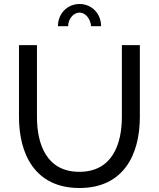

<svg xmlns="http://www.w3.org/2000/svg" viewBox="-20 -936 795 961"><path d="M321 -805C321 -841 348 -873 378 -873C407 -873 432 -844 436 -805H486C486 -868 439 -916 378 -916C317 -916 270 -868 270 -805ZM378 5C596 5 680 -159 680 -351V-710H590V-351C590 -215 542 -76 377 -76C215 -76 165 -211 165 -351V-710H75V-351C75 -169 152 5 378 5Z"/></svg>

Font: FIGSv2-sans-serif Medium
Style: Regular
Weight: 500
Designer: Matt McInerney, Pablo Impallari, Rodrigo Fuenzalida,Mirko Velimirovic
Foundry: Matt McInerney, Pablo Impallari, Rodrigo Fuenzalida
Version: Version 4.021;hotconv 1.0.109;makeotfexe 2.5.65596